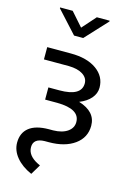

<svg xmlns="http://www.w3.org/2000/svg" viewBox="-144 -843 771 1129"><g transform="rotate(15 241.0 -278.5)"><path d="M225.6 -690.4 299.3 -773.4H377.4V-768.6L253.4 -634.8H197.8L75.7 -768.6V-773.4H152.3ZM331.5 -379.4Q331.5 -412.1 300.5 -432.4Q269.5 -452.6 214.8 -453.6H63V-528.3H207Q305.7 -528.3 363.8 -486.8Q421.9 -445.3 421.9 -377.4Q421.9 -341.8 397 -312.7Q372.1 -283.7 327.6 -266.1Q432.6 -233.9 432.6 -148.4Q432.6 -76.2 373.3 -33.4Q314 9.3 216.3 9.3H191.9Q123 10.7 123 64Q123 115.2 186.5 147.5L201.7 154.8L165 215.8Q104.5 189 70.8 147.9Q37.1 106.9 37.1 59.6Q37.1 0 77.4 -32Q117.7 -64 196.8 -64.5H223.1Q278.8 -65.4 311.5 -88.9Q342.3 -111.3 342.3 -146.5Q342.3 -225.6 205.6 -227.1H130.9V-301.3H197.3Q331.5 -301.3 331.5 -379.4Z"/></g></svg>

Font: MAUL
Style: Regular
Weight: 400
Designer: MAUL
Version: Version 1.0; 2020; ttfautohint (v1.8.3)